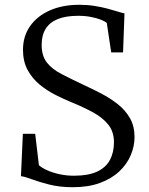

<svg xmlns="http://www.w3.org/2000/svg" viewBox="-20 -771 624 802"><path d="M284 11Q229.5 11 186.2 0Q143 -11 113 -22.2Q83 -33.5 67.5 -35L75.5 -212H127L142.5 -81Q154.5 -70 176.5 -60Q198.5 -50 227.8 -43.5Q257 -37 289 -37Q349 -37 385.8 -54.2Q422.5 -71.5 439.2 -103Q456 -134.5 456 -177Q456 -221 432.2 -250.5Q408.5 -280 368 -302Q327.5 -324 277 -344.5Q245.5 -357.5 210.5 -375.2Q175.5 -393 145 -418.2Q114.5 -443.5 95.2 -479Q76 -514.5 76 -563Q76 -619 105.2 -661.2Q134.5 -703.5 187.5 -727.2Q240.5 -751 311.5 -751Q345.5 -751 375 -746.2Q404.5 -741.5 429 -735Q453.5 -728.5 471.5 -722.8Q489.5 -717 500 -715L494 -552H444.5L426 -675.5Q419 -681.5 401.8 -688.5Q384.5 -695.5 360 -700.2Q335.5 -705 306.5 -705Q255.5 -705 221.8 -691.5Q188 -678 171 -651Q154 -624 154 -583.5Q154 -538 175.5 -510.2Q197 -482.5 236.5 -462Q276 -441.5 328 -417Q365 -400 402.5 -380.5Q440 -361 471.8 -336Q503.5 -311 522.8 -277.5Q542 -244 542 -198.5Q542 -160.5 526.2 -123Q510.5 -85.5 478.5 -55.2Q446.5 -25 398 -7Q349.5 11 284 11Z"/></svg>

Font: Merriweather 24pt Light
Style: Regular
Weight: 300
Designer: Eben Sorkin
Foundry: Eben Sorkin
Version: Version 2.100